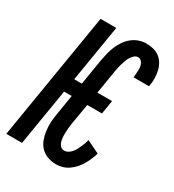

<svg xmlns="http://www.w3.org/2000/svg" viewBox="-194 -848 874 962"><g transform="rotate(30 243.5 -367.5)"><path d="M279 8Q253 8 229.5 -0.5Q206 -9 189.5 -26Q173 -43 164.5 -66.5Q156 -90 153 -114.5Q150 -139 151.5 -165Q153 -191 158 -217L176 -328H132L78 0H-13L108 -735H199L145 -407H189L214 -559Q218 -580 223 -600.5Q228 -621 236.5 -641.5Q245 -662 257.5 -680.5Q270 -699 287.5 -713.5Q305 -728 326.5 -735.5Q348 -743 368 -743Q390 -743 410 -738Q430 -733 446 -721Q462 -709 472 -691.5Q482 -674 486.5 -654Q491 -634 491.5 -612.5Q492 -591 488 -570L487 -564H397L398 -567Q399 -577 399.5 -586.5Q400 -596 400.5 -605.5Q401 -615 400 -624.5Q399 -634 395 -642.5Q391 -651 384 -657Q377 -663 368 -663Q356 -663 346.5 -654.5Q337 -646 330.5 -635.5Q324 -625 320 -614Q316 -603 312.5 -591.5Q309 -580 306.5 -568.5Q304 -557 302 -546L279 -407H364L351 -328H266L245 -204Q243 -191 242 -178Q241 -165 240.5 -152Q240 -139 241 -126.5Q242 -114 245.5 -102Q249 -90 257.5 -81Q266 -72 279 -72Q291 -72 301.5 -78Q312 -84 320 -93.5Q328 -103 333.5 -113.5Q339 -124 344 -135Q349 -146 353 -157Q357 -168 359 -179L433 -143Q428 -125 420.5 -107.5Q413 -90 403 -73Q393 -56 380 -41Q367 -26 350.5 -14.5Q334 -3 315.5 2.5Q297 8 279 8Z"/></g></svg>

Font: Iosevka Curly Medium
Style: Italic
Weight: 500
Italic angle: -9°
Monospace: yes
Designer: Belleve Invis
Foundry: Belleve Invis
Version: Version 22.1.2; ttfautohint (v1.8.4)